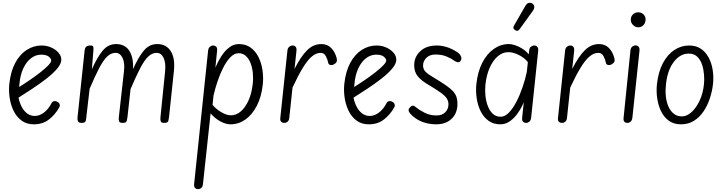

<svg xmlns="http://www.w3.org/2000/svg" viewBox="-20 -859 5081 1342"><path d="M216 10Q167.5 10 132.8 -14.8Q98 -39.5 77 -80.8Q56 -122 48 -172Q40 -222 45 -272Q54.5 -360 86.8 -419.8Q119 -479.5 167 -510.2Q215 -541 270.5 -541Q306.5 -541 338 -527Q369.5 -513 389 -490.5Q408.5 -468 408.5 -442Q408.5 -413.5 379.8 -379.5Q351 -345.5 305.5 -310Q260 -274.5 208 -240.2Q156 -206 109.5 -176.5Q115.5 -144.5 130.2 -115Q145 -85.5 168.5 -67Q192 -48.5 224 -48.5Q255.5 -48.5 287.2 -72.2Q319 -96 341 -139.5Q346 -149 357.5 -151.8Q369 -154.5 381.5 -147Q394 -140.5 397 -129.5Q400 -118.5 394.5 -109Q366 -58 322.2 -24Q278.5 10 216 10ZM114 -251Q149.5 -273 188.5 -299.8Q227.5 -326.5 261.5 -353Q295.5 -379.5 316.8 -401.5Q338 -423.5 338 -435.5Q338 -449 321 -463Q304 -477 267.5 -477Q230 -477 197.5 -452.5Q165 -428 143 -381.5Q121 -335 115.5 -269Z M550.5 0Q530 0 525 -11.2Q520 -22.5 522 -39.5L571.5 -506Q573.5 -524.5 582.8 -532.8Q592 -541 613 -541Q628 -541 631.2 -533.8Q634.5 -526.5 633 -508L622 -374.5Q659.5 -459 697.8 -505Q736 -551 791.5 -551Q852.5 -551 883 -505.2Q913.5 -459.5 910 -376Q947 -459.5 985.2 -505.2Q1023.5 -551 1079 -551Q1142 -551 1173.5 -501.5Q1205 -452 1195.5 -362.5L1161.5 -41.5Q1159.5 -25.5 1156 -12.8Q1152.5 0 1127.5 0Q1107.5 0 1103.5 -11Q1099.5 -22 1101.5 -39.5L1134 -360.5Q1140 -419.5 1123.5 -454.5Q1107 -489.5 1075 -489.5Q1043.5 -489.5 1016.2 -463.8Q989 -438 960 -382.2Q931 -326.5 892.5 -236.5L871 -41.5Q869 -25.5 865.2 -12.8Q861.5 0 836.5 0Q816.5 0 812.5 -11Q808.5 -22 810.5 -39.5L846.5 -360.5Q853.5 -419.5 836.5 -454.5Q819.5 -489.5 787.5 -489.5Q756 -489.5 729 -463.8Q702 -438 673.2 -383Q644.5 -328 606.5 -239L583.5 -41.5Q582.5 -30 581 -20.5Q579.5 -11 573.2 -5.5Q567 0 550.5 0Z M1363.5 463Q1351 463 1343 454.5Q1335 446 1337 426L1434.5 -504.5Q1436.5 -523 1446.8 -532Q1457 -541 1468.5 -541Q1482.5 -541 1491 -532.8Q1499.5 -524.5 1497.5 -506L1485.5 -386.5Q1502.5 -428 1526.8 -465.8Q1551 -503.5 1582 -527.2Q1613 -551 1649 -551Q1698 -551 1732 -526.2Q1766 -501.5 1786.5 -460.5Q1807 -419.5 1814.5 -369.8Q1822 -320 1817 -270Q1807.5 -182.5 1775.2 -119.8Q1743 -57 1695.2 -23.5Q1647.5 10 1591.5 10Q1557 10 1518.5 -11.5Q1480 -33 1452 -66.5L1398.5 428.5Q1396.5 447 1386.5 455Q1376.5 463 1363.5 463ZM1465.5 -126Q1489.5 -97 1526.5 -75Q1563.5 -53 1594 -53Q1632 -53 1663.8 -80.8Q1695.5 -108.5 1717.5 -158Q1739.5 -207.5 1746.5 -273Q1751 -310.5 1747.2 -348.2Q1743.5 -386 1731.5 -417.5Q1719.5 -449 1698.5 -468Q1677.5 -487 1647.5 -487Q1617.5 -487 1590.5 -459.2Q1563.5 -431.5 1540.8 -387Q1518 -342.5 1500.8 -291Q1483.5 -239.5 1472.5 -192Z M1967.5 0Q1954 0 1945.5 -8Q1937 -16 1939 -33L1989 -506Q1991 -523.5 2002 -532.2Q2013 -541 2025.5 -541Q2038 -541 2046.2 -532Q2054.5 -523 2052 -502L2038.5 -377Q2083 -465 2126.8 -508Q2170.5 -551 2226 -551Q2269 -551 2295.8 -522.8Q2322.5 -494.5 2333 -453Q2337.5 -433 2331.2 -424Q2325 -415 2313.5 -409Q2301.5 -402.5 2289.2 -405Q2277 -407.5 2275 -417Q2269.5 -443.5 2257.5 -466.5Q2245.5 -489.5 2220.5 -489.5Q2190 -489.5 2160 -464.5Q2130 -439.5 2097.2 -386Q2064.5 -332.5 2024.5 -247L2002 -35Q2001 -23 1996 -15.2Q1991 -7.5 1983.5 -3.8Q1976 0 1967.5 0Z M2557.5 10Q2509 10 2474.2 -14.8Q2439.5 -39.5 2418.5 -80.8Q2397.5 -122 2389.5 -172Q2381.5 -222 2386.5 -272Q2396 -360 2428.2 -419.8Q2460.5 -479.5 2508.5 -510.2Q2556.5 -541 2612 -541Q2648 -541 2679.5 -527Q2711 -513 2730.5 -490.5Q2750 -468 2750 -442Q2750 -413.5 2721.2 -379.5Q2692.5 -345.5 2647 -310Q2601.5 -274.5 2549.5 -240.2Q2497.5 -206 2451 -176.5Q2457 -144.5 2471.8 -115Q2486.5 -85.5 2510 -67Q2533.5 -48.5 2565.5 -48.5Q2597 -48.5 2628.8 -72.2Q2660.5 -96 2682.5 -139.5Q2687.5 -149 2699 -151.8Q2710.5 -154.5 2723 -147Q2735.5 -140.5 2738.5 -129.5Q2741.5 -118.5 2736 -109Q2707.5 -58 2663.8 -24Q2620 10 2557.5 10ZM2455.5 -251Q2491 -273 2530 -299.8Q2569 -326.5 2603 -353Q2637 -379.5 2658.2 -401.5Q2679.5 -423.5 2679.5 -435.5Q2679.5 -449 2662.5 -463Q2645.5 -477 2609 -477Q2571.5 -477 2539 -452.5Q2506.5 -428 2484.5 -381.5Q2462.5 -335 2457 -269Z M3029 10Q2993 10 2962.5 2.5Q2932 -5 2907 -18.2Q2882 -31.5 2862.5 -49.5Q2844.5 -65.5 2838.2 -79.5Q2832 -93.5 2842 -105Q2855 -120 2864.8 -120.5Q2874.5 -121 2888.5 -108.5Q2913 -88.5 2949.5 -70.2Q2986 -52 3031.5 -52Q3070.5 -52 3092.5 -74.5Q3114.5 -97 3114.5 -130.5Q3114.5 -152 3103.2 -170.2Q3092 -188.5 3060.8 -211.2Q3029.5 -234 2969.5 -269.5Q2922.5 -297.5 2898.8 -327.2Q2875 -357 2875 -403.5Q2875 -460.5 2917.2 -500.8Q2959.5 -541 3034 -541Q3065 -541 3100 -530.8Q3135 -520.5 3173 -496.5Q3193.5 -484 3201.2 -466.5Q3209 -449 3200.5 -435.5Q3192.5 -423 3180.2 -424.2Q3168 -425.5 3150.5 -437.5Q3130.5 -452.5 3098.5 -465.2Q3066.5 -478 3024 -478Q2983 -478 2960 -454.5Q2937 -431 2937 -402.5Q2937 -374 2955.5 -356.2Q2974 -338.5 3010.5 -317.5Q3063 -286 3096 -263.2Q3129 -240.5 3146.5 -221Q3164 -201.5 3170.8 -180.8Q3177.5 -160 3177.5 -133Q3177.5 -90.5 3159.5 -58.2Q3141.5 -26 3108.2 -8Q3075 10 3029 10Z M3477.5 10Q3429 10 3394.8 -14.8Q3360.5 -39.5 3340 -80.5Q3319.5 -121.5 3312 -171.2Q3304.5 -221 3309.5 -271Q3319 -359 3351.5 -421.5Q3384 -484 3432.2 -517.5Q3480.5 -551 3536 -551Q3556.5 -551 3582.8 -542Q3609 -533 3634 -516.8Q3659 -500.5 3675.5 -479L3678.5 -506Q3680.5 -524 3691 -532.5Q3701.5 -541 3714 -541Q3726.5 -541 3735.2 -532Q3744 -523 3741.5 -502L3692.5 -36.5Q3690.5 -18 3680.2 -9Q3670 0 3658.5 0Q3644.5 0 3636 -8.2Q3627.5 -16.5 3629.5 -35L3641 -144.5Q3624 -103.5 3599.2 -68.2Q3574.5 -33 3543.8 -11.5Q3513 10 3477.5 10ZM3373 -268Q3369 -230 3373 -190.5Q3377 -151 3389.8 -117.5Q3402.5 -84 3424.8 -63.5Q3447 -43 3479 -43Q3509 -43 3537 -71.8Q3565 -100.5 3589.2 -147.2Q3613.5 -194 3632.2 -248.8Q3651 -303.5 3662 -355L3669.5 -425Q3646 -454.5 3606.8 -474.5Q3567.5 -494.5 3533 -494.5Q3492.5 -494.5 3458.8 -465.2Q3425 -436 3402.5 -385Q3380 -334 3373 -268ZM3581.5 -647.5Q3573.5 -652.5 3569.5 -660Q3565.5 -667.5 3574.5 -683L3651.5 -817Q3664 -838.5 3679.2 -839.2Q3694.5 -840 3703.5 -832.5Q3715 -822 3714.5 -809.2Q3714 -796.5 3705.5 -784.5L3613 -656.5Q3604 -644 3596.2 -643.8Q3588.5 -643.5 3581.5 -647.5Z M3908.5 0Q3895 0 3886.5 -8Q3878 -16 3880 -33L3930 -506Q3932 -523.5 3943 -532.2Q3954 -541 3966.5 -541Q3979 -541 3987.2 -532Q3995.5 -523 3993 -502L3979.5 -377Q4024 -465 4067.8 -508Q4111.5 -551 4167 -551Q4210 -551 4236.8 -522.8Q4263.5 -494.5 4274 -453Q4278.5 -433 4272.2 -424Q4266 -415 4254.5 -409Q4242.5 -402.5 4230.2 -405Q4218 -407.5 4216 -417Q4210.5 -443.5 4198.5 -466.5Q4186.5 -489.5 4161.5 -489.5Q4131 -489.5 4101 -464.5Q4071 -439.5 4038.2 -386Q4005.5 -332.5 3965.5 -247L3943 -35Q3942 -23 3937 -15.2Q3932 -7.5 3924.5 -3.8Q3917 0 3908.5 0Z M4366 0Q4352 0 4344.2 -8Q4336.5 -16 4338.5 -34.5L4386.5 -506.5Q4388.5 -524.5 4399 -533Q4409.5 -541.5 4423.5 -541.5Q4435 -541.5 4443.5 -532.5Q4452 -523.5 4449.5 -502.5L4400 -36Q4398 -18 4387.8 -9Q4377.5 0 4366 0ZM4389 -722Q4389 -744 4404.2 -758.5Q4419.5 -773 4441.5 -773Q4462.5 -773 4477.5 -758.8Q4492.5 -744.5 4492.5 -722Q4492.5 -707.5 4485.8 -695Q4479 -682.5 4467.5 -675.2Q4456 -668 4441.5 -668Q4421.5 -668 4405.2 -683.5Q4389 -699 4389 -722Z M4739.5 10Q4690.5 10 4656.2 -14.2Q4622 -38.5 4601.8 -79Q4581.5 -119.5 4574 -169Q4566.5 -218.5 4571.5 -268.5Q4581 -356.5 4613.2 -417.2Q4645.5 -478 4693.2 -509.5Q4741 -541 4796.5 -541Q4845 -541 4879 -518Q4913 -495 4933.5 -456.2Q4954 -417.5 4961.5 -369.2Q4969 -321 4963.5 -270.5Q4958 -221.5 4941.8 -172Q4925.5 -122.5 4898 -81.2Q4870.5 -40 4831 -15Q4791.5 10 4739.5 10ZM4634.5 -266.5Q4630 -227 4633.8 -188Q4637.5 -149 4651 -116.8Q4664.5 -84.5 4688.2 -65Q4712 -45.5 4747 -45.5Q4780.5 -45.5 4813.2 -75Q4846 -104.5 4870 -155.5Q4894 -206.5 4900.5 -271Q4903.5 -298.5 4901 -334.8Q4898.5 -371 4887.8 -405.2Q4877 -439.5 4854.2 -462Q4831.5 -484.5 4794 -484.5Q4734 -484.5 4689.2 -426Q4644.5 -367.5 4634.5 -266.5Z"/></svg>

Font: Edu SA Hand
Style: Regular
Weight: 400
Designer: Tina and Corey Anderson, Eben Sorkin, Mirko Velimirovic
Foundry: Google for Education
Version: Version 2.000